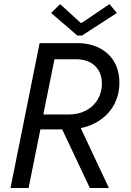

<svg xmlns="http://www.w3.org/2000/svg" viewBox="-20 -934 653 954"><path d="M176.8 -719.7H364.3Q424.8 -719.7 472.2 -696.3Q519.5 -672.9 546.4 -628.4Q573.2 -584 573.2 -522.9Q573.2 -465.8 549.3 -418.9Q525.4 -372.1 481.9 -340.6Q438.5 -309.1 381.3 -297.4L521 0H426.3L289.1 -291H180.7L122.1 0H32.2ZM233.9 -869.6 278.8 -913.6 380.9 -820.3H386.2L523.9 -913.6L561 -869.6L387.2 -757.3H364.3ZM322.3 -365.2Q370.6 -365.2 408 -385.3Q445.3 -405.3 465.8 -440.2Q486.3 -475.1 486.3 -518.6Q486.3 -557.6 469.5 -585Q452.6 -612.3 424.1 -626Q395.5 -639.6 359.4 -639.6H250.5L195.3 -365.2Z"/></svg>

Font: Reddit Sans Chocolate
Style: Italic
Weight: 400
Italic angle: -11.25°
Designer: Stephen Hutchings
Version: Version 1.013